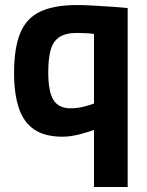

<svg xmlns="http://www.w3.org/2000/svg" viewBox="-20 -533 583 764"><path d="M354 211V-16Q333 -8 296.5 1.5Q260 11 229 11Q159 11 116.5 -17.5Q74 -46 55 -103Q36 -160 36 -243Q36 -343 61 -402.5Q86 -462 141.5 -487.5Q197 -513 288 -513Q311 -513 346.5 -511Q382 -509 420.5 -506.5Q459 -504 488 -501V211ZM261 -102Q287 -102 313 -108.5Q339 -115 354 -121V-398Q341 -400 321 -401Q301 -402 287 -402Q240 -402 215 -384.5Q190 -367 181 -332Q172 -297 172 -245Q172 -169 192.5 -135.5Q213 -102 261 -102Z"/></svg>

Font: Cairo Play
Style: Bold
Weight: 700
Version: Version 3.119